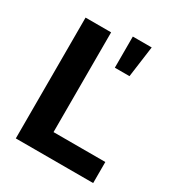

<svg xmlns="http://www.w3.org/2000/svg" viewBox="-181 -883 928 1001"><g transform="rotate(30 283.5 -382.5)"><path d="M63.2 0H528.8V-126.8H217V-727.3H63.2ZM326 -577.4H414.1L439.6 -764.9H326Z"/></g></svg>

Font: Karasuma Gothic
Style: Bold
Weight: 700
Designer: Rasmus Andersson / Ryoko Nishizuka
Foundry: Genbu
Version: Version 1.00